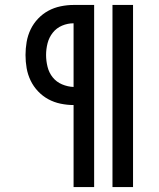

<svg xmlns="http://www.w3.org/2000/svg" viewBox="-20 -755 640 775"><path d="M434 0V-735H517V0ZM277 0V-331Q251 -331 224.5 -336.5Q198 -342 175 -354.5Q152 -367 133.5 -386.5Q115 -406 103.5 -430Q92 -454 87.5 -480Q83 -506 83 -533Q83 -559 87.5 -585.5Q92 -612 103.5 -636Q115 -660 133.5 -679.5Q152 -699 175 -711.5Q198 -724 224.5 -729.5Q251 -735 277 -735H360V0ZM277 -404V-661Q253 -661 230.5 -651.5Q208 -642 193 -623Q178 -604 172 -580.5Q166 -557 166 -533Q166 -509 172 -485Q178 -461 193 -442.5Q208 -424 230.5 -414.5Q253 -405 277 -404Z"/></svg>

Font: Zed Mono Extended
Style: Regular
Weight: 400
Width: 7
Monospace: yes
Designer: Belleve Invis
Foundry: Belleve Invis
Version: Version 1.0.0; ttfautohint (v1.8.4)